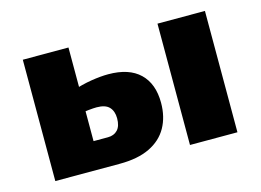

<svg xmlns="http://www.w3.org/2000/svg" viewBox="-71 -598 981 723"><g transform="rotate(-15 419.0 -236.5)"><path d="M64 0V-473H242V-108H298Q322 -108 336 -123Q350 -138 350 -168Q350 -196 335 -212Q320 -228 286 -228Q274 -228 254.5 -226Q235 -224 215 -220V-311Q256 -325 293.5 -331Q331 -337 360 -337Q441 -337 483 -296.5Q525 -256 525 -182Q525 -127 502 -86Q479 -45 432.5 -22.5Q386 0 315 0ZM589 0V-473H774V0Z"/></g></svg>

Font: Ysabeau SC Black
Style: Regular
Weight: 900
Designer: Christian Thalmann (Catharsis Fonts)
Version: Version 2.001;gftools[0.9.30]; featfreeze: smcp